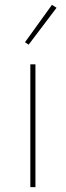

<svg xmlns="http://www.w3.org/2000/svg" viewBox="-20 -771 271 791"><path d="M105 0V-506H126V0ZM98 -587 83 -597 194 -751 213 -739Z"/></svg>

Font: IBM Plex Sans Hebrew Thin
Style: Regular
Weight: 100
Designer: Mike Abbink, Paul van der Laan, Pieter van Rosmalen, Yanek Iontef
Foundry: Bold Monday
Version: Version 1.2